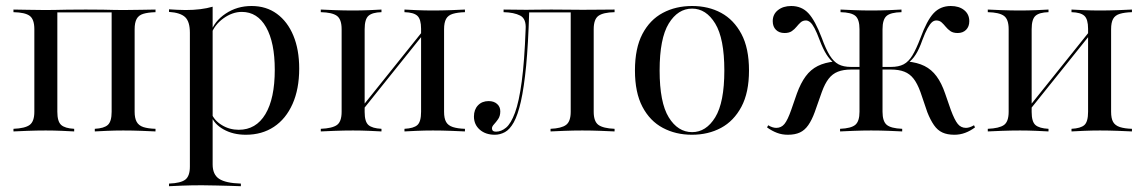

<svg xmlns="http://www.w3.org/2000/svg" viewBox="-20 -447 3896 653"><path d="M25.8 0V-8.9Q65.3 -10.5 81 -22.2Q96.8 -33.9 96.8 -66.9V-347.6Q96.8 -381.5 81 -393.1Q65.3 -404.8 25.8 -405.6V-414.5Q41.1 -414.5 73 -413.7Q104.8 -412.9 134.7 -412.9Q153.2 -412.9 169.8 -413.3Q186.3 -413.7 209.3 -414.1Q232.3 -414.5 271.8 -414.5Q308.9 -414.5 329.8 -414.1Q350.8 -413.7 365.7 -413.3Q380.6 -412.9 399.2 -412.9Q429.8 -412.9 461.7 -413.7Q493.5 -414.5 508.9 -414.5V-405.6Q483.1 -404.8 467.3 -400Q451.6 -395.2 444.8 -382.7Q437.9 -370.2 437.9 -347.6V-66.9Q437.9 -45.2 444.8 -32.7Q451.6 -20.2 467.3 -14.9Q483.1 -9.7 508.9 -8.9V0Q493.5 -0.8 461.7 -2Q429.8 -3.2 399.2 -3.2Q371 -3.2 343.5 -2Q316.1 -0.8 302.4 0V-8.9Q333.9 -10.5 346.8 -22.2Q359.7 -33.9 359.7 -66.9V-406.5L361.3 -404.8H173.4L175 -406.5V-66.9Q175 -33.9 187.9 -22.2Q200.8 -10.5 232.3 -8.9V0Q218.5 -0.8 191.1 -2Q163.7 -3.2 135.5 -3.2Q104.8 -3.2 73 -2Q41.1 -0.8 25.8 0Z M554.8 186.3V177.4Q595.2 175.8 610.5 163.7Q625.8 151.6 625.8 119.4V-335.5Q625.8 -373.4 609.7 -388.7Q593.5 -404 554.8 -406.5V-415.3Q567.7 -414.5 582.3 -413.7Q596.8 -412.9 611.3 -412.9Q664.5 -412.9 703.2 -424.2V112.1Q703.2 146.8 725.4 161.3Q747.6 175.8 799.2 177.4V186.3Q785.5 185.5 763.7 185.1Q741.9 184.7 716.5 183.9Q691.1 183.1 666.9 183.1Q630.6 183.1 600.4 184.3Q570.2 185.5 554.8 186.3ZM816.1 11.3Q772.6 11.3 740.3 -6.9Q708.1 -25 697.6 -54L699.2 -61.3Q708.9 -37.1 734.7 -21.4Q760.5 -5.6 791.9 -5.6Q850.8 -5.6 882.7 -58.9Q914.5 -112.1 914.5 -209.7Q914.5 -302.4 885.1 -354.4Q855.6 -406.5 802.4 -406.5Q770.2 -406.5 739.5 -384.3Q708.9 -362.1 697.6 -329L696 -335.5Q708.9 -375 747.6 -400.8Q786.3 -426.6 835.5 -426.6Q885.5 -426.6 921.8 -400Q958.1 -373.4 977.8 -325.8Q997.6 -278.2 997.6 -213.7Q997.6 -144.4 975 -93.5Q952.4 -42.7 911.7 -15.7Q871 11.3 816.1 11.3Z M1355.6 0V-8.9Q1387.1 -10.5 1399.6 -21.8Q1412.1 -33.1 1412.1 -66.9V-349.2Q1412.1 -381.5 1399.6 -393.1Q1387.1 -404.8 1355.6 -405.6V-414.5Q1369.4 -413.7 1396.8 -412.5Q1424.2 -411.3 1452.4 -411.3Q1482.3 -411.3 1514.1 -412.5Q1546 -413.7 1561.3 -414.5V-405.6Q1536.3 -404.8 1520.2 -400Q1504 -395.2 1497.2 -382.7Q1490.3 -370.2 1490.3 -347.6V-66.9Q1490.3 -44.4 1497.2 -32.3Q1504 -20.2 1520.2 -14.9Q1536.3 -9.7 1561.3 -8.9V0Q1546 -0.8 1514.1 -2Q1482.3 -3.2 1452.4 -3.2Q1424.2 -3.2 1396.8 -2Q1369.4 -0.8 1355.6 0ZM1071 0V-8.9Q1109.7 -10.5 1125.8 -21.8Q1141.9 -33.1 1141.9 -66.9V-347.6Q1141.9 -381.5 1125.8 -393.1Q1109.7 -404.8 1071 -405.6V-414.5Q1086.3 -413.7 1118.1 -412.5Q1150 -411.3 1180.6 -411.3Q1208.9 -411.3 1236.3 -412.5Q1263.7 -413.7 1277.4 -414.5V-405.6Q1246 -404.8 1233.1 -393.1Q1220.2 -381.5 1220.2 -347.6V-66.1Q1220.2 -33.1 1233.1 -21.8Q1246 -10.5 1277.4 -8.9V0Q1263.7 -0.8 1236.3 -2Q1208.9 -3.2 1180.6 -3.2Q1150 -3.2 1118.1 -2Q1086.3 -0.8 1071 0ZM1208.1 -66.1 1202.4 -72.6 1424.2 -349.2 1429.8 -342.7Z M1662.9 11.3Q1631.5 11.3 1611.7 -6Q1591.9 -23.4 1591.9 -50.8Q1591.9 -74.2 1605.6 -88.7Q1619.4 -103.2 1641.9 -103.2Q1659.7 -103.2 1670.6 -93.5Q1681.5 -83.9 1681.5 -68.5Q1681.5 -52.4 1674.2 -41.9Q1666.9 -31.5 1660.1 -24.2Q1653.2 -16.9 1653.2 -10.5Q1653.2 0.8 1666.9 0.8Q1684.7 0.8 1701.2 -12.9Q1717.7 -26.6 1731.5 -63.7Q1745.2 -100.8 1754.4 -169.4Q1763.7 -237.9 1767.7 -347.6Q1770.2 -383.1 1749.2 -394Q1728.2 -404.8 1692.7 -405.6V-414.5Q1706.5 -414.5 1729 -414.1Q1751.6 -413.7 1770.2 -413.7Q1785.5 -413.7 1804.8 -414.1Q1824.2 -414.5 1854.8 -414.5Q1886.3 -414.5 1910.9 -414.1Q1935.5 -413.7 1961.3 -413.7Q1991.1 -413.7 2023 -414.1Q2054.8 -414.5 2070.2 -414.5V-405.6Q2031.5 -404.8 2015.3 -393.1Q1999.2 -381.5 1999.2 -347.6V-66.9Q1999.2 -33.9 2015.3 -22.2Q2031.5 -10.5 2070.2 -8.9V0Q2054.8 -0.8 2023 -2Q1991.1 -3.2 1960.5 -3.2Q1929.8 -3.2 1898.8 -2Q1867.7 -0.8 1852.4 0V-8.9Q1889.5 -10.5 1905.2 -22.2Q1921 -33.9 1921 -66.9V-406.5L1922.6 -404.8H1776.6L1779.8 -406.5Q1776.6 -297.6 1769.4 -223Q1762.1 -148.4 1751.6 -102Q1741.1 -55.6 1727.4 -31Q1713.7 -6.5 1697.2 2.4Q1680.6 11.3 1662.9 11.3Z M2333.1 11.3Q2278.2 11.3 2234.3 -12.1Q2190.3 -35.5 2164.9 -83.9Q2139.5 -132.3 2139.5 -207.3Q2139.5 -283.1 2164.9 -331.5Q2190.3 -379.8 2234.3 -403.2Q2278.2 -426.6 2333.9 -426.6Q2389.5 -426.6 2432.7 -403.2Q2475.8 -379.8 2501.6 -331.5Q2527.4 -283.1 2527.4 -207.3Q2527.4 -132.3 2501.6 -83.9Q2475.8 -35.5 2432.3 -12.1Q2388.7 11.3 2333.1 11.3ZM2333.9 2.4Q2381.5 2.4 2412.5 -48Q2443.5 -98.4 2443.5 -207.3Q2443.5 -316.1 2412.5 -366.9Q2381.5 -417.7 2333.9 -417.7Q2285.5 -417.7 2254.4 -366.9Q2223.4 -316.1 2223.4 -207.3Q2223.4 -98.4 2254.4 -48Q2285.5 2.4 2333.9 2.4Z M3225.8 11.3Q3201.6 11.3 3185.1 3.6Q3168.5 -4 3156.5 -21.4Q3144.4 -38.7 3133.9 -65.3L3110.5 -133.9Q3100 -162.9 3087.1 -179.4Q3074.2 -196 3055.6 -203.2Q3037.1 -210.5 3009.7 -210.5H2966.1V-219.4H3010.5Q3036.3 -219.4 3053.2 -228.2Q3070.2 -237.1 3083.1 -258.5Q3096 -279.8 3110.5 -317.7Q3132.3 -377.4 3155.2 -402Q3178.2 -426.6 3213.7 -426.6Q3241.9 -426.6 3259.3 -412.5Q3276.6 -398.4 3276.6 -375Q3276.6 -356.5 3265.7 -345.6Q3254.8 -334.7 3237.1 -334.7Q3221.8 -334.7 3212.5 -341.1Q3203.2 -347.6 3196.4 -356Q3189.5 -364.5 3182.3 -371Q3175 -377.4 3164.5 -377.4Q3156.5 -377.4 3149.6 -371.4Q3142.7 -365.3 3134.7 -350.8Q3126.6 -336.3 3116.9 -310.5Q3106.5 -280.6 3094.8 -262.1Q3083.1 -243.5 3067.7 -232.3L3065.3 -237.9Q3100 -234.7 3124.2 -222.6Q3148.4 -210.5 3165.3 -187.5Q3182.3 -164.5 3194.4 -129L3213.7 -73.4Q3226.6 -38.7 3237.5 -25.4Q3248.4 -12.1 3265.3 -12.1Q3277.4 -12.1 3292.7 -21L3296 -13.7Q3279.8 -1.6 3262.5 4.8Q3245.2 11.3 3225.8 11.3ZM2659.7 11.3Q2639.5 11.3 2622.6 4.8Q2605.6 -1.6 2588.7 -13.7L2592.7 -21Q2607.3 -12.1 2620.2 -12.1Q2637.1 -12.1 2648 -25.4Q2658.9 -38.7 2671 -73.4L2690.3 -129Q2703.2 -164.5 2720.2 -187.5Q2737.1 -210.5 2761.3 -222.6Q2785.5 -234.7 2819.4 -237.9L2816.9 -232.3Q2802.4 -243.5 2790.7 -262.1Q2779 -280.6 2767.7 -310.5Q2758.1 -336.3 2750.4 -350.8Q2742.7 -365.3 2735.5 -371.4Q2728.2 -377.4 2721 -377.4Q2710.5 -377.4 2703.2 -371Q2696 -364.5 2689.1 -356Q2682.3 -347.6 2673 -341.1Q2663.7 -334.7 2648.4 -334.7Q2629.8 -334.7 2619 -345.6Q2608.1 -356.5 2608.1 -375Q2608.1 -398.4 2625.8 -412.5Q2643.5 -426.6 2671 -426.6Q2706.5 -426.6 2729.4 -402Q2752.4 -377.4 2775 -317.7Q2788.7 -279.8 2802 -258.5Q2815.3 -237.1 2831.9 -228.2Q2848.4 -219.4 2874.2 -219.4H2918.5V-210.5H2875Q2848.4 -210.5 2829.8 -203.2Q2811.3 -196 2798.4 -179.4Q2785.5 -162.9 2775 -133.9L2750.8 -65.3Q2741.1 -38.7 2729 -21.4Q2716.9 -4 2700.4 3.6Q2683.9 11.3 2659.7 11.3ZM2837.1 0V-8.9Q2875 -10.5 2889.1 -22.6Q2903.2 -34.7 2903.2 -66.9V-347.6Q2903.2 -380.6 2889.5 -392.7Q2875.8 -404.8 2838.7 -405.6V-414.5Q2854 -413.7 2883.9 -412.5Q2913.7 -411.3 2942.7 -411.3Q2974.2 -411.3 3003.2 -412.5Q3032.3 -413.7 3046 -414.5V-405.6Q3008.9 -404.8 2995.2 -392.7Q2981.5 -380.6 2981.5 -347.6V-66.9Q2981.5 -34.7 2995.6 -22.6Q3009.7 -10.5 3048.4 -8.9V0Q3033.9 -0.8 3003.6 -2Q2973.4 -3.2 2942.7 -3.2Q2913.7 -3.2 2883.1 -2Q2852.4 -0.8 2837.1 0Z M3624.2 0V-8.9Q3655.6 -10.5 3668.1 -21.8Q3680.6 -33.1 3680.6 -66.9V-349.2Q3680.6 -381.5 3668.1 -393.1Q3655.6 -404.8 3624.2 -405.6V-414.5Q3637.9 -413.7 3665.3 -412.5Q3692.7 -411.3 3721 -411.3Q3750.8 -411.3 3782.7 -412.5Q3814.5 -413.7 3829.8 -414.5V-405.6Q3804.8 -404.8 3788.7 -400Q3772.6 -395.2 3765.7 -382.7Q3758.9 -370.2 3758.9 -347.6V-66.9Q3758.9 -44.4 3765.7 -32.3Q3772.6 -20.2 3788.7 -14.9Q3804.8 -9.7 3829.8 -8.9V0Q3814.5 -0.8 3782.7 -2Q3750.8 -3.2 3721 -3.2Q3692.7 -3.2 3665.3 -2Q3637.9 -0.8 3624.2 0ZM3339.5 0V-8.9Q3378.2 -10.5 3394.4 -21.8Q3410.5 -33.1 3410.5 -66.9V-347.6Q3410.5 -381.5 3394.4 -393.1Q3378.2 -404.8 3339.5 -405.6V-414.5Q3354.8 -413.7 3386.7 -412.5Q3418.5 -411.3 3449.2 -411.3Q3477.4 -411.3 3504.8 -412.5Q3532.3 -413.7 3546 -414.5V-405.6Q3514.5 -404.8 3501.6 -393.1Q3488.7 -381.5 3488.7 -347.6V-66.1Q3488.7 -33.1 3501.6 -21.8Q3514.5 -10.5 3546 -8.9V0Q3532.3 -0.8 3504.8 -2Q3477.4 -3.2 3449.2 -3.2Q3418.5 -3.2 3386.7 -2Q3354.8 -0.8 3339.5 0ZM3476.6 -66.1 3471 -72.6 3692.7 -349.2 3698.4 -342.7Z"/></svg>

Font: Playfair 144pt
Style: Regular
Weight: 400
Designer: Claus Eggers Sørensen
Foundry: Claus Eggers Sørensen
Version: Version 2.001;gftools[0.9.30]